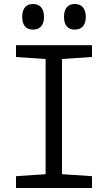

<svg xmlns="http://www.w3.org/2000/svg" viewBox="-20 -940 540 960"><path d="M354 -792C387 -792 409 -812 409 -855C409 -900 387 -920 354 -920C321 -920 300 -900 300 -855C300 -813 320 -792 354 -792ZM145 -792C178 -792 200 -812 200 -855C200 -900 178 -920 145 -920C112 -920 91 -900 91 -855C91 -813 111 -792 145 -792ZM60 0H440V-59L290 -69V-645L440 -655V-714H60V-655L208 -645V-69L60 -59Z"/></svg>

Font: Noto Sans Mono ExtraCondensed
Style: Regular
Weight: 400
Width: 2
Designer: Monotype Design Team
Foundry: Monotype Imaging Inc.
Version: Version 2.014